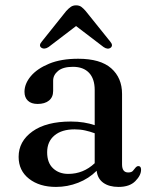

<svg xmlns="http://www.w3.org/2000/svg" viewBox="-20 -706 584 737"><path d="M51.5 -104Q51.5 -163.5 104.5 -201.5Q157.5 -239.5 252 -239.5Q278.5 -239.5 301.5 -235.8Q324.5 -232 343.5 -225.5V-360.5Q343.5 -403.5 321.8 -426.5Q300 -449.5 260 -449.5Q222 -449.5 203 -433.8Q184 -418 184 -396.5V-357Q184 -333 168 -320Q152 -307 124.5 -307Q100 -307 87 -319.5Q74 -332 74 -353.5Q74 -384.5 98.2 -413.5Q122.5 -442.5 168.5 -461.5Q214.5 -480.5 280 -480.5Q365.5 -480.5 407 -443.8Q448.5 -407 448.5 -345.5V-75Q448.5 -44 472 -44Q484.5 -44 489.8 -49.8Q495 -55.5 499 -61Q505 -68.5 511 -68.5Q521.5 -68.5 521.5 -54.5Q521.5 -33 499.5 -10.8Q477.5 11.5 435 11.5Q399 11.5 376.8 -4.2Q354.5 -20 351 -50.5Q321 -20.5 280 -4.5Q239 11.5 195 11.5Q131.5 11.5 91.5 -19.8Q51.5 -51 51.5 -104ZM161 -121.5Q161 -81 183.8 -59.8Q206.5 -38.5 242 -38.5Q300 -38.5 343.5 -79.5V-194.5Q326 -201 307 -205.2Q288 -209.5 266.5 -209.5Q217 -209.5 189 -186Q161 -162.5 161 -121.5ZM405 -523Q393.5 -514.5 377.5 -525.5L272 -606L166.5 -525.5Q150.5 -515 138.5 -523Q127.5 -531.5 140.5 -546.5L234 -663.5Q243.5 -674 252 -679.8Q260.5 -685.5 272 -685.5Q284 -685.5 292 -679.8Q300 -674 309 -663.5L403 -546.5Q415.5 -532 405 -523Z"/></svg>

Font: Fraunces 9pt S000
Style: Regular
Weight: 400
Version: Version 1.000; ttfautohint (v1.8.3)